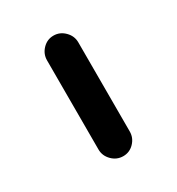

<svg xmlns="http://www.w3.org/2000/svg" viewBox="-98 -647 446 483"><g transform="rotate(-30 124.5 -405.5)"><path d="M79.1 -276.4V-535.2Q79.1 -553.7 92.3 -567.4Q105.5 -581.1 124 -581.1Q142.6 -581.1 156.2 -567.4Q169.9 -553.7 169.9 -535.2V-276.4Q169.9 -257.8 156.7 -244.1Q143.6 -230.5 125 -230.5Q106.4 -230.5 92.8 -244.1Q79.1 -257.8 79.1 -276.4Z"/></g></svg>

Font: FakePearl
Style: Regular
Weight: 400
Version: Version 1.2